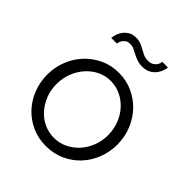

<svg xmlns="http://www.w3.org/2000/svg" viewBox="-203 -860 1001 1001"><g transform="rotate(45 297.5 -360.0)"><path d="M297 10Q240 10 193 -11.5Q146 -33 111.5 -70Q77 -107 58 -156Q39 -205 39 -259Q39 -314 58.5 -363Q78 -412 112.5 -449Q147 -486 194 -508Q241 -530 297 -530Q353 -530 400.5 -508Q448 -486 482.5 -449Q517 -412 536.5 -363Q556 -314 556 -259Q556 -205 537 -156Q518 -107 483.5 -70Q449 -33 401.5 -11.5Q354 10 297 10ZM108 -258Q108 -214 123 -176.5Q138 -139 163.5 -110.5Q189 -82 223.5 -66Q258 -50 297 -50Q336 -50 370.5 -66.5Q405 -83 431 -111.5Q457 -140 472 -178Q487 -216 487 -260Q487 -303 472 -341.5Q457 -380 431 -408.5Q405 -437 370.5 -453.5Q336 -470 297 -470Q258 -470 224 -453.5Q190 -437 164 -408Q138 -379 123 -340.5Q108 -302 108 -258ZM360 -638Q337 -638 320.5 -644Q304 -650 289.5 -657.5Q275 -665 261.5 -671.5Q248 -678 232 -678Q215 -678 205.5 -671Q196 -664 190.5 -655.5Q185 -647 183.5 -639.5Q182 -632 182 -630H140Q140 -635 143.5 -650.5Q147 -666 157 -682Q167 -698 185 -710.5Q203 -723 231 -723Q252 -723 267.5 -716.5Q283 -710 297 -702Q311 -694 325.5 -687.5Q340 -681 359 -681Q378 -681 389.5 -688Q401 -695 407 -704Q413 -713 414.5 -720.5Q416 -728 416 -730H458Q458 -725 454 -710Q450 -695 439.5 -679Q429 -663 409.5 -650.5Q390 -638 360 -638Z"/></g></svg>

Font: PTCRaleway
Style: Regular
Weight: 400
Designer: Matt McInerney, Pablo Impallari, Rodrigo Fuenzalida
Foundry: Matt McInerney, Pablo Impallari, Rodrigo Fuenzalida
Version: Version 3.000g; ttfautohint (v1.5) -l 8 -r 28 -G 28 -x 14 -D